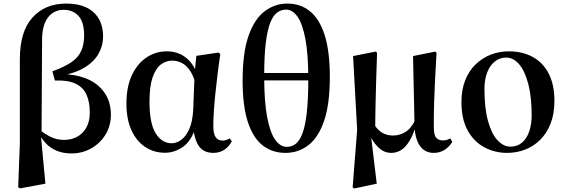

<svg xmlns="http://www.w3.org/2000/svg" viewBox="-20 -839 3162 1074"><path d="M81.8 208.4 91 -37.8V-507.3Q91 -662.6 161.5 -740.8Q232 -819 350 -819Q450.5 -819 503.5 -770.3Q556.6 -721.6 556.6 -633.4Q556.6 -583.7 530.9 -537.9Q505.2 -492.2 449.2 -459Q393.2 -425.8 300.8 -413V-426Q451 -425.4 525.6 -363Q600.3 -300.6 600.3 -197.9Q600.3 -134.9 569.9 -85.6Q539.5 -36.4 489.5 -8.6Q439.5 19.3 380.1 19.3Q317.7 19.3 271.7 -8.7Q225.7 -36.6 193 -100.4H190.3L200.7 -114.1Q232 -88.1 265.5 -72.3Q298.9 -56.5 337 -56.5Q401.8 -56.5 442 -97.2Q482.2 -137.9 482.2 -209.4Q482.2 -268.6 463.9 -309.5Q445.5 -350.5 402.8 -370.9Q360.1 -391.4 286.9 -388.7L273.1 -440.3Q340.5 -464.2 379.3 -491Q418 -517.9 434.3 -554.3Q450.6 -590.7 450.6 -641Q450.6 -715.2 419.4 -749.6Q388.1 -784.1 336.4 -784.1Q282.8 -784.1 249.8 -743.3Q216.9 -702.5 215.4 -620.3L212.5 -95.2L208.3 -85L234 188.3L92.4 214.7Z M903.3 15.5Q840.6 15.5 791.7 -17.2Q742.7 -49.9 715 -111.3Q687.2 -172.8 687.2 -259.4Q687.2 -354.6 718.3 -419.6Q749.3 -484.6 800.6 -518.3Q851.8 -551.9 913.1 -551.9Q982.7 -551.9 1030.5 -507.5Q1078.3 -463.2 1093 -381.8H1099.5L1078.2 -353.7Q1066.2 -407.4 1045.7 -439.4Q1025.2 -471.4 999 -485.7Q972.8 -499.9 943.4 -499.9Q908.7 -499.9 879.8 -478.2Q851 -456.5 833.6 -406.1Q816.2 -355.7 816.2 -269.8Q816.2 -149.6 850.6 -93.6Q885.1 -37.6 940.5 -37.6Q967.2 -37.6 993.6 -56.6Q1019.9 -75.6 1038.7 -117.3Q1057.5 -159.1 1060.8 -227.4L1068.6 -428L1078.1 -526.6L1202.4 -545L1212.4 -536.5Q1203.9 -481.4 1197.1 -424.9Q1190.2 -368.4 1184.7 -315.4Q1179.2 -262.4 1176.2 -216.4Q1173.2 -170.4 1173.2 -135.4Q1173.2 -91.4 1186.2 -72.1Q1199.2 -52.7 1224.7 -52.7Q1237.9 -52.7 1247.2 -56.3Q1256.5 -60 1265 -64.5L1276.7 -49.4Q1264 -21.7 1237 -2.7Q1210 16.2 1173.5 16.2Q1122.9 16.2 1096.1 -17.1Q1069.3 -50.5 1060.4 -127.3L1075.4 -128.7Q1049.2 -48.4 1002 -16.4Q954.8 15.5 903.3 15.5Z M1576.8 16.2Q1503.1 16.2 1449.3 -25.7Q1395.4 -67.6 1366.2 -157.1Q1337.1 -246.6 1337.1 -389.2Q1337.1 -543.8 1370.2 -638.4Q1403.4 -732.9 1460.3 -775.9Q1517.2 -819 1587.4 -819Q1661.4 -819 1714.5 -775.7Q1767.6 -732.3 1796.3 -642Q1825 -551.6 1825 -408.7Q1825 -256.5 1792.9 -163Q1760.9 -69.6 1704.8 -26.7Q1648.7 16.2 1576.8 16.2ZM1584.2 -17.5Q1611.7 -17.5 1633.6 -34Q1655.5 -50.5 1671.4 -91.9Q1687.3 -133.4 1695.9 -207.5Q1704.5 -281.7 1704.5 -396.8Q1704.5 -534.9 1688.4 -620.3Q1672.2 -705.8 1644.3 -745.6Q1616.3 -785.3 1580.8 -785.3Q1553.4 -785.3 1530.6 -769Q1507.8 -752.7 1491.5 -711.4Q1475.3 -670.2 1466.5 -597.7Q1457.8 -525.2 1457.8 -412.2Q1457.8 -269.8 1474.6 -183Q1491.3 -96.2 1519.7 -56.8Q1548 -17.5 1584.2 -17.5ZM1382.6 -389.2V-430.7H1783.2V-389.2Z M1952.6 209.1 1977.8 -112.8 1955 -525.4 2081.4 -550.4 2089.2 -543.7Q2086.4 -458.5 2084.4 -394.8Q2082.4 -331 2081.3 -281.3Q2080.2 -231.6 2079.5 -190.3Q2078.9 -148.9 2078.9 -108.5L2054.6 -84.9L2087.4 188.3L1961.4 215.4ZM2406 16.2Q2357.8 16.2 2330.3 -21.4Q2302.8 -59 2298.9 -128.4V-132.1L2290.5 -525.4L2414.6 -550.4L2421.9 -543.7Q2416.4 -454.3 2413.4 -388.6Q2410.4 -323 2408.7 -275.1Q2406.9 -227.1 2406.8 -192Q2406.6 -156.9 2406.6 -129.6Q2406.6 -84 2419.9 -68.7Q2433.1 -53.4 2458.1 -53.4Q2470.9 -53.4 2480.8 -56.8Q2490.7 -60.2 2499.3 -64.5L2509.9 -45.1Q2493.3 -17.8 2467 -0.8Q2440.7 16.2 2406 16.2ZM2168.1 16.2Q2127.2 16.2 2094.6 -16.1Q2062 -48.4 2043.6 -96.3H2040.8L2068.5 -148.8Q2091.1 -112.1 2118 -96.5Q2144.8 -80.9 2178.2 -80.9Q2215.6 -80.9 2247.9 -100.7Q2280.2 -120.5 2303.1 -169.2L2314.7 -156.5H2311.2Q2292.5 -76.9 2256.6 -30.4Q2220.8 16.2 2168.1 16.2Z M2817.2 16.2Q2747.5 16.2 2689.1 -15.1Q2630.6 -46.4 2595.9 -109.5Q2561.2 -172.7 2561.2 -267.9Q2561.2 -337.8 2582.5 -390.7Q2603.7 -443.6 2640.8 -479.3Q2677.8 -515 2725.5 -533.5Q2773.2 -551.9 2826.6 -551.9Q2901.8 -551.9 2959.3 -520.8Q3016.7 -489.7 3049 -428Q3081.3 -366.2 3081.3 -274.3Q3081.3 -202.9 3060.1 -148.4Q3038.8 -94 3001.9 -57.2Q2965 -20.5 2917.4 -2.1Q2869.8 16.2 2817.2 16.2ZM2834.4 -18.7Q2873.5 -18.7 2899.8 -41Q2926.1 -63.3 2940 -103.1Q2953.9 -142.8 2953.9 -193.3Q2953.9 -296.1 2935.3 -368.4Q2916.8 -440.6 2884.6 -478.8Q2852.5 -517 2811.1 -517Q2775.5 -517 2747.9 -495.1Q2720.3 -473.2 2705.1 -433.5Q2689.9 -393.7 2689.9 -341.7Q2689.9 -231.8 2710.3 -160.1Q2730.6 -88.3 2763.8 -53.5Q2797 -18.7 2834.4 -18.7Z"/></svg>

Font: Noto Serif JP
Style: Regular
Weight: 200
Designer: Ryoko NISHIZUKA 西塚涼子 (kana & ideographs); Frank Grießhammer (Latin, Greek & Cyrillic); Wenlong ZHANG 张文龙 (bopomofo); San
Foundry: Adobe
Version: Version 2.001;hotconv 1.1.0;makeotfexe 2.6.0